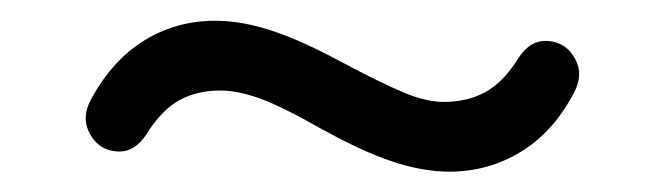

<svg xmlns="http://www.w3.org/2000/svg" viewBox="-20 -380 640 185"><path d="M290.1 -255.6Q252.3 -277.1 230.7 -285Q209.1 -292.8 192.4 -292.8Q169.8 -292.8 152.7 -283.4Q135.7 -274 120.9 -250.4Q109.5 -232.7 92.3 -234.1Q75 -235.5 66.5 -251.2Q58 -266.9 68 -284.8Q88.5 -322.3 119.3 -341.2Q150.1 -360 187.3 -360Q212.4 -360 240.8 -350.8Q269.1 -341.7 308 -320.8Q348 -299.5 369.4 -290.7Q390.7 -281.8 407.6 -281.8Q430.2 -281.8 447.6 -291.2Q465 -300.7 479.7 -324.3Q491.1 -341.9 508.3 -340.5Q525.6 -339.1 534.1 -323.4Q542.6 -307.7 532.6 -289.8Q512.7 -252.3 481.5 -233.5Q450.2 -214.6 413.1 -214.6Q387.4 -214.6 358.2 -224.3Q329 -234.1 290.1 -255.6Z"/></svg>

Font: SN Pro Thin
Style: Regular
Weight: 200
Designer: Tobias Whetton
Foundry: Supernotes
Version: Version 1.003;Glyphs 3.3 (3324)